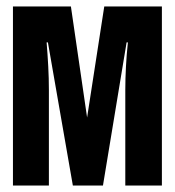

<svg xmlns="http://www.w3.org/2000/svg" viewBox="-20 -573 540 593"><path d="M20 0V-553H199L249 -210L302 -553H480V0H367V-296Q367 -329 369 -367Q371 -405 375 -442H371L298 0H205L128 -442H124Q127 -405 129 -368Q131 -331 131 -295V0Z"/></svg>

Font: Noto Sans Mono ExtraCondensed Black
Style: Regular
Weight: 900
Width: 2
Designer: Monotype Design Team
Foundry: Monotype Imaging Inc.
Version: Version 2.014